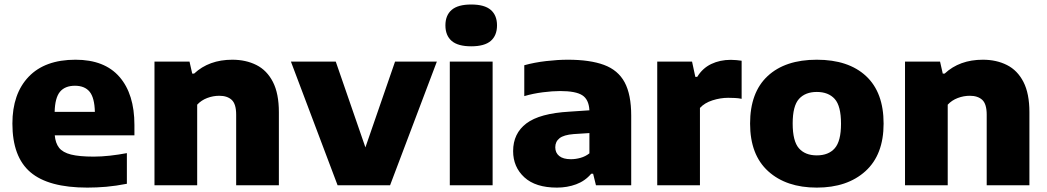

<svg xmlns="http://www.w3.org/2000/svg" viewBox="-20 -822 4644 852"><path d="M367.5 10.5Q195 10.5 115 -57.8Q35 -126 35 -273.5Q35 -406 107.2 -481.5Q179.5 -557 315 -557Q444 -557 510.2 -480.8Q576.5 -404.5 576.5 -267.5V-221.5H223Q226 -187 242.2 -166.2Q258.5 -145.5 295.2 -136.2Q332 -127 396 -127Q429.5 -127 467.8 -131.2Q506 -135.5 543 -142.5V-6.5Q494.5 3 451.5 6.8Q408.5 10.5 367.5 10.5ZM312.5 -441.5Q268.5 -441.5 246.2 -414.8Q224 -388 222.5 -325.5H401Q399.5 -388 377.8 -414.8Q356 -441.5 312.5 -441.5Z M665.5 0V-548.5H821L833 -495.5H841.5Q907.5 -557 1011 -557Q1071 -557 1117.8 -533.5Q1164.5 -510 1191 -458.5Q1217.5 -407 1217.5 -324V0H1028V-313Q1028 -360.5 1008.2 -378.8Q988.5 -397 953 -397Q925.5 -397 899.2 -387Q873 -377 855 -357.5V0Z M1478 0 1271 -548.5H1470L1601.5 -168L1733 -548.5H1918.5L1711 0Z M1976 0V-548.5H2166V0ZM2071 -616.5Q2012 -616.5 1984.2 -640.5Q1956.5 -664.5 1956.5 -709.5Q1956.5 -754 1984.2 -778Q2012 -802 2071 -802Q2130 -802 2157.8 -778Q2185.5 -754 2185.5 -709.5Q2185.5 -664.5 2157.8 -640.5Q2130 -616.5 2071 -616.5Z M2451.5 10.5Q2356.5 10.5 2306.8 -35.2Q2257 -81 2257 -151.5Q2257 -230 2316 -274.5Q2375 -319 2506.5 -326.5L2595.5 -332.5Q2593 -380.5 2564 -399.2Q2535 -418 2465.5 -418Q2432 -418 2388.8 -412.5Q2345.5 -407 2306.5 -395.5V-532.5Q2351.5 -545 2403.5 -551Q2455.5 -557 2499.5 -557Q2598 -557 2660.2 -534Q2722.5 -511 2751.8 -456.8Q2781 -402.5 2781 -309V0H2624.5L2612 -51H2603.5Q2576.5 -19 2536.8 -4.2Q2497 10.5 2451.5 10.5ZM2444 -168.5Q2444 -144 2461.5 -129.8Q2479 -115.5 2513.5 -115.5Q2534 -115.5 2555.8 -121.5Q2577.5 -127.5 2595.5 -141.5V-231.5L2525.5 -227Q2481.5 -223.5 2462.8 -208.5Q2444 -193.5 2444 -168.5Z M2896.5 0V-548.5H3051L3065.5 -481H3074Q3097.5 -519.5 3136.2 -538Q3175 -556.5 3223 -556.5Q3236 -556.5 3248.5 -555.2Q3261 -554 3271 -552.5V-383.5Q3257 -386.5 3241 -387.2Q3225 -388 3211.5 -388Q3177 -388 3141.8 -376.8Q3106.5 -365.5 3086 -343V0Z M3604.5 10.5Q3469 10.5 3388.8 -62.2Q3308.5 -135 3308.5 -273.5Q3308.5 -412 3386.5 -484.5Q3464.5 -557 3604.5 -557Q3745 -557 3823 -484.5Q3901 -412 3901 -273.5Q3901 -135.5 3820.5 -62.5Q3740 10.5 3604.5 10.5ZM3604.5 -132.5Q3656.5 -132.5 3684.2 -164Q3712 -195.5 3712 -273Q3712 -352 3684 -383Q3656 -414 3604.5 -414Q3553.5 -414 3525.5 -383Q3497.5 -352 3497.5 -274Q3497.5 -195.5 3525.2 -164Q3553 -132.5 3604.5 -132.5Z M3996 0V-548.5H4151.5L4163.5 -495.5H4172Q4238 -557 4341.5 -557Q4401.5 -557 4448.2 -533.5Q4495 -510 4521.5 -458.5Q4548 -407 4548 -324V0H4358.5V-313Q4358.5 -360.5 4338.8 -378.8Q4319 -397 4283.5 -397Q4256 -397 4229.8 -387Q4203.5 -377 4185.5 -357.5V0Z"/></svg>

Font: Encode Sans Semi Expanded ExtraBold
Style: Regular
Weight: 800
Width: 6
Designer: Multiple Designers
Foundry: Impallari Type
Version: Version 3.000; ttfautohint (v1.8.3) -l 8 -r 50 -G 200 -x 14 